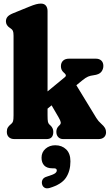

<svg xmlns="http://www.w3.org/2000/svg" viewBox="-20 -775 611 1070"><path d="M59.5 0Q40.5 0 29.2 -10.8Q18 -21.5 18 -40.5Q18 -55 23.5 -64.2Q29 -73.5 39.5 -82L44.5 -86.5Q50 -91 52.8 -99.8Q55.5 -108.5 55.5 -133V-575.5Q55.5 -595 51.8 -603Q48 -611 39.5 -616.5L35 -619.5Q13 -634 13 -656Q13 -670.5 21.5 -681Q30 -691.5 51.5 -700.5L141 -737Q166.5 -747.5 181 -751.2Q195.5 -755 208 -755Q226.5 -755 235.8 -743.5Q245 -732 245 -713.5V-265.5L341.5 -345Q353 -354 341 -365.5L334 -372Q319.5 -385 319.5 -406Q319.5 -425.5 331.5 -436.8Q343.5 -448 364.5 -448H514.5Q533.5 -448 544.8 -437.2Q556 -426.5 556 -407.5Q556 -389.5 544.5 -374.5Q533 -359.5 500.5 -355.5Q483.5 -353.5 470.5 -348Q457.5 -342.5 438.5 -327L405.5 -300L516.5 -118Q523 -107.5 528.8 -100.8Q534.5 -94 542.5 -87Q559.5 -72 565.2 -61.5Q571 -51 571 -38Q571 -20.5 559.8 -10.2Q548.5 0 529.5 0H331Q315 0 304.5 -11Q294 -22 294 -40.5Q294 -59.5 307 -72.5L313 -78.5Q320 -85.5 318.2 -94.8Q316.5 -104 306 -122L267.5 -188L245 -169.5V-133Q245 -107 247 -97Q249 -87 255 -81.5L261 -76Q277 -61.5 277 -40.5Q277 0 240 0ZM272 163Q241.5 163 226.5 147.2Q211.5 131.5 211.5 104Q211.5 73 233.8 53.8Q256 34.5 288 34.5Q325 34.5 348.8 57.5Q372.5 80.5 372.5 124Q372.5 178 347.5 215.5Q322.5 253 256.5 272.5Q238.5 277.5 227.5 270.5Q216.5 263.5 214 249.5Q211.5 236.5 217.5 225.5Q223.5 214.5 240.5 209.5Q277.5 198 287 190.8Q296.5 183.5 296.5 175Q296.5 163 281 163Z"/></svg>

Font: Fraunces 144pt SuperSoft Black
Style: Regular
Weight: 900
Version: Version 1.000;[b76b70a41]